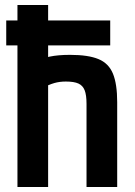

<svg xmlns="http://www.w3.org/2000/svg" viewBox="-20 -750 540 770"><path d="M5 -568V-668H422V-568ZM327 -333Q327 -369 319.5 -388Q312 -407 294.5 -415Q277 -423 244 -423Q219 -423 198 -417Q177 -411 140 -393L111 -497Q146 -516 179.5 -523Q213 -530 261 -530Q334 -530 375 -513Q416 -496 433 -454.5Q450 -413 450 -340V0H327ZM50 0V-730H173V0Z"/></svg>

Font: M PLUS 1 Code SemiBold
Style: Regular
Weight: 600
Designer: Coji Morishita
Foundry: UNDERFOREST DESIGN
Version: Version 1.005